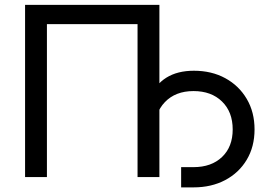

<svg xmlns="http://www.w3.org/2000/svg" viewBox="-20 -748 1144 811"><path d="M653.3 -727.5V0H561V-646H178.2V0H85.9V-727.5ZM745.1 43.5V-42H797.4Q873 -42 918 -85Q962.9 -127.9 962.9 -201.2Q962.9 -275.4 917.7 -319.3Q872.6 -363.3 797.4 -363.3Q721.2 -363.3 676.5 -316.7Q631.8 -270 631.8 -189.9H588.9Q588.9 -274.9 612.3 -332.8Q635.7 -390.6 682.6 -419.9Q729.5 -449.2 798.8 -449.2Q874 -449.2 931.6 -417.7Q989.3 -386.2 1022.2 -330.3Q1055.2 -274.4 1055.2 -201.2Q1055.2 -128.4 1022.2 -73.2Q989.3 -18.1 931.2 12.7Q873 43.5 797.4 43.5Z"/></svg>

Font: Inter 16pt
Style: Regular
Weight: 400
Version: Version 4.001;git-66647c0bb